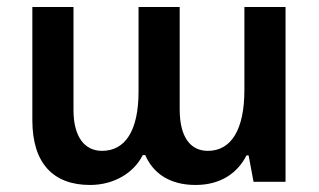

<svg xmlns="http://www.w3.org/2000/svg" viewBox="-20 -517 908 546"><path d="M236 9C305 9 361 -26 386 -76H393C416 -23 464 9 536 9C611 9 657 -28 681 -75H687L701 0H792V-497H675V-261C675 -149 638 -88 571 -88C523 -88 491 -125 491 -206V-497H374V-257C374 -145 336 -88 270 -88C222 -88 189 -126 189 -204V-497H72V-175C72 -52 132 9 236 9Z"/></svg>

Font: Noto Sans Armenian SemiCondensed SemiBold
Style: Regular
Weight: 600
Width: 4
Designer: Monotype Design Team
Foundry: Monotype Imaging Inc.
Version: Version 2.008